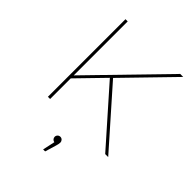

<svg xmlns="http://www.w3.org/2000/svg" viewBox="-266 -833 1225 1225"><g transform="rotate(45 346.5 -220.5)"><path d="M654 -700H627L153 -213V-700H133V0H153V-186L327 -365L650 0H677L342 -379ZM390 182C393 171 396 161 396 150C396 138 386 124 370 124C355 124 344 136 344 150C344 163 354 174 367 176L349 259H367Z"/></g></svg>

Font: Montserrat-Alt1 Thin
Style: Regular
Weight: 100
Designer: Differentunic
Foundry: Differentunic
Version: Version 7.222